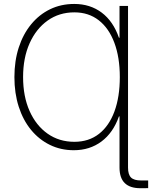

<svg xmlns="http://www.w3.org/2000/svg" viewBox="-20 -758 778 982"><path d="M634.8 -727.5V0H591.3V-162.6H588.4Q558.6 -78.6 498.8 -34.2Q439 10.3 357.4 10.3Q290.5 10.3 234.9 -17.1Q179.2 -44.4 138.4 -94.2Q97.7 -144 75.7 -212.6Q53.7 -281.2 53.7 -363.8Q53.7 -446.3 75.9 -514.9Q98.1 -583.5 139.2 -633.5Q180.2 -683.6 236.1 -710.7Q292 -737.8 359.9 -737.8Q440.9 -737.8 500 -693.6Q559.1 -649.4 588.4 -564.9H591.3V-727.5ZM360.4 -32.7Q434.1 -32.7 486.1 -73.2Q538.1 -113.8 565.4 -188.2Q592.8 -262.7 592.8 -363.8Q592.8 -464.8 564.9 -539.3Q537.1 -613.8 485.1 -654.3Q433.1 -694.8 360.4 -694.8Q282.7 -694.8 223.6 -652.8Q164.6 -610.8 131.3 -536.4Q98.1 -461.9 98.1 -363.8Q98.1 -264.6 131.3 -190.2Q164.6 -115.7 223.6 -74.2Q282.7 -32.7 360.4 -32.7ZM697.8 204.6Q645 204.6 618.2 178.5Q591.3 152.3 591.3 99.1V0H634.8V99.1Q634.8 134.8 650.1 149.9Q665.5 165 701.2 165Q707.5 165 718.3 165Q729 165 737.8 165V204.1Q729.5 204.6 718.8 204.6Q708 204.6 697.8 204.6Z"/></svg>

Font: Inter 24pt ExtraLight
Style: Regular
Weight: 250
Designer: Rasmus Andersson
Foundry: rsms
Version: Version 4.001;git-66647c0bb